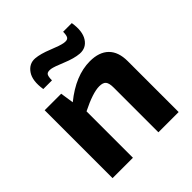

<svg xmlns="http://www.w3.org/2000/svg" viewBox="-194 -851 986 986"><g transform="rotate(-45 299.5 -358.0)"><path d="M196 -575H133Q122 -645 147.5 -682Q173 -719 215 -716Q251 -713 301 -692.5Q351 -672 374 -668Q398 -664 405.5 -674Q413 -684 413 -711H476Q487 -643 463 -605.5Q439 -568 394 -571Q356 -574 304.5 -595.5Q253 -617 234 -620Q210 -623 203 -613Q196 -603 196 -575ZM181 -493 192 -420Q299 -507 403 -507Q470 -507 505.5 -472Q541 -437 541 -370V0H394V-324Q394 -357 383.5 -369.5Q373 -382 346 -382Q299 -382 209 -337V0H61V-493Z"/></g></svg>

Font: Exo 2.0
Style: Bold
Weight: 700
Designer: Natanael Gama
Version: Version 1.001;PS 001.001;hotconv 1.0.70;makeotf.lib2.5.58329